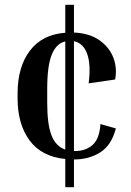

<svg xmlns="http://www.w3.org/2000/svg" viewBox="-20 -652 543 797"><path d="M461 -119Q443 -49 396 -19.5Q349 10 287 10V125H251V8Q152 -2 102.5 -69.5Q53 -137 53 -244V-264Q53 -374 104 -441.5Q155 -509 251 -516V-632H287V-517Q351 -514 392 -485.5Q433 -457 450 -414Q467 -371 458 -322L348 -306Q358 -383 342 -428Q326 -473 287 -481V-25H291Q336 -25 364.5 -50.5Q393 -76 397 -137ZM176 -224Q176 -137 193.5 -91Q211 -45 251 -31V-480Q214 -472 195 -425.5Q176 -379 176 -284Z"/></svg>

Font: Inria Serif
Style: Bold
Weight: 700
Designer: Black Foundry Team
Foundry: Black Foundry
Version: Version 1.000; ttfautohint (v1.8.3)